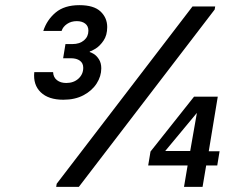

<svg xmlns="http://www.w3.org/2000/svg" viewBox="-20 -725 887 745"><path d="M113 -445H186Q187 -425 201 -414Q215 -403 237 -403Q266 -403 284.5 -420Q303 -437 303 -462Q303 -480 290 -489.5Q277 -499 255 -499H225L234 -554H261Q289 -554 306 -568.5Q323 -583 323 -606Q323 -624 310.5 -633.5Q298 -643 278 -643Q256 -643 240 -632Q224 -621 219 -605H148Q162 -648 196 -676.5Q230 -705 288 -705Q344 -705 370 -680.5Q396 -656 396 -620Q396 -588 381.5 -567Q367 -546 350.5 -536Q334 -526 329 -526L328 -523Q331 -523 342.5 -516.5Q354 -510 363.5 -495.5Q373 -481 373 -460Q373 -429 355 -401Q337 -373 304 -355.5Q271 -338 226 -338Q168 -338 138 -367Q108 -396 113 -445ZM200 -12 727 -700H815L813 -688L286 0H198ZM708 -83H555L564 -137L733 -350H825L790 -138H832L823 -83H780L766 0H694ZM718 -139 744 -287 621 -139Z"/></svg>

Font: Be Vietnam Medium
Style: Italic
Weight: 500
Italic angle: -9.444°
Designer: Gabriel Lam
Foundry: TypeRant
Version: Version 3.000